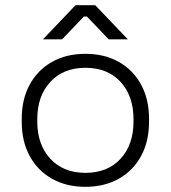

<svg xmlns="http://www.w3.org/2000/svg" viewBox="-20 -708 660 742"><path d="M310 14Q236 14 180.5 -17.5Q125 -49 94.5 -105.5Q64 -162 64 -237V-249Q64 -324 94.5 -380.5Q125 -437 180.5 -468.5Q236 -500 310 -500Q384 -500 439.5 -468.5Q495 -437 525.5 -380.5Q556 -324 556 -249V-237Q556 -162 525.5 -105.5Q495 -49 439.5 -17.5Q384 14 310 14ZM310 -40Q396 -40 446 -94.5Q496 -149 496 -239V-247Q496 -337 446 -391.5Q396 -446 310 -446Q225 -446 174.5 -391.5Q124 -337 124 -247V-239Q124 -149 174.5 -94.5Q225 -40 310 -40ZM220 -556H146L272 -688H348L474 -556H400L316 -644H304Z"/></svg>

Font: Space Grotesk Variable Light
Style: Regular
Weight: 300
Designer: Florian Karsten
Foundry: Florian Karsten
Version: Version 2.000